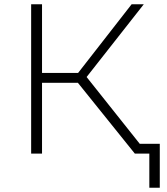

<svg xmlns="http://www.w3.org/2000/svg" viewBox="-20 -720 784 900"><path d="M126 0H177V-332H345L612 0H680V160H729V-46H635L386 -359L654 -700H597L346 -378H177V-700H126Z"/></svg>

Font: Montserrat Light
Style: Regular
Weight: 300
Designer: Julieta Ulanovsky
Foundry: Julieta Ulanovsky
Version: Version 7.200